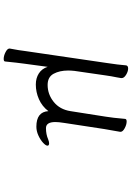

<svg xmlns="http://www.w3.org/2000/svg" viewBox="143 -667 714 1040"><g transform="rotate(90 500.0 -147.0)"><path d="M624 -468Q625 -476 638 -476Q655 -476 674.5 -465.5Q694 -455 694 -443V-441L689 -412Q679 -357 679 -355L646 -139Q641 -107 641 -90Q641 -39 674 -39Q708 -39 735 -51Q748 -56 756 -56Q769 -56 769 -47Q769 -38 753.5 -23.5Q738 -9 714 2Q690 13 666 13Q586 13 582 -52Q556 -18 517.5 -1Q479 16 438 16Q403 16 377.5 -0.5Q352 -17 342 -48L325 78Q320 113 313 183Q312 190 299 190Q282 190 262.5 180Q243 170 243 159V157Q253 105 257 70L321 -367Q331 -432 334 -473Q336 -484 351 -484Q367 -484 385 -473Q403 -462 403 -449V-446L399 -423Q393 -395 388 -359L364 -193Q362 -173 362 -159Q362 -113 379.5 -80.5Q397 -48 440 -48Q491 -48 532 -81Q573 -114 582 -172L612 -363Q618 -398 624 -468Z"/></g></svg>

Font: Iansui 0.93
Style: Regular
Weight: 400
Designer: But Ko / Fontworks Inc.
Foundry: zi-hi.com / Fontworks Inc.
Version: Version 0.931